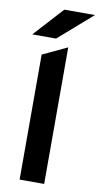

<svg xmlns="http://www.w3.org/2000/svg" viewBox="-100 -956 518 1000"><g transform="rotate(10 159.0 -456.0)"><path d="M80.1 0V-661.1L210 -722.2V0ZM139.6 -756.3H13.7L155.8 -912.1H317.9Z"/></g></svg>

Font: Overpass
Style: Bold
Weight: 700
Designer: Delve Withrington
Foundry: Delve Fonts
Version: Version 1.001